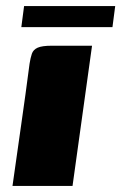

<svg xmlns="http://www.w3.org/2000/svg" viewBox="-20 -610 398 630"><path d="M21 0Q35 -100 49.5 -200.5Q64 -301 77 -401Q80 -420 84.5 -433.5Q89 -447 103.5 -453.5Q118 -460 150 -460H282L218 0ZM50 -521 59 -590H358L349 -521Z"/></svg>

Font: Genos Thin ExtraBold
Style: Italic
Weight: 800
Italic angle: -8°
Version: Version 1.010